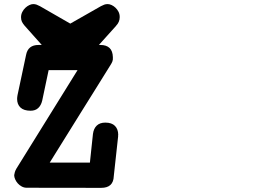

<svg xmlns="http://www.w3.org/2000/svg" viewBox="-20 -865 1244 931"><path d="M459.5 -647H466.3Q525.9 -647 527.3 -587.9Q528.3 -575.2 524.9 -566.9Q521.5 -558.6 517.1 -551.8Q477.5 -487.8 441.2 -429.9Q404.8 -372.1 369.4 -314.9Q334 -257.8 297.6 -199.5Q261.2 -141.1 221.2 -76.7H416Q419.9 -111.8 423.3 -146Q426.8 -180.2 430.7 -215.3Q434.1 -241.7 449.2 -256.1Q464.4 -270.5 490.7 -270.5Q522 -270.5 537.6 -254.4Q553.2 -238.3 553.2 -211.4Q553.2 -210.4 553 -210Q552.7 -209.5 552.7 -208.5V-202.6L531.7 -10.7Q529.8 45.9 470.7 45.9L111.3 45.4H109.4Q96.7 45.4 85.4 39.3Q74.2 33.2 66.2 24.2Q58.1 15.1 53.5 4.4Q48.8 -6.3 48.8 -15.6Q49.8 -22.9 52 -30.5Q54.2 -38.1 59.6 -47.4L356 -524.9H215.8Q208 -487.8 200.2 -450.9Q192.4 -414.1 184.6 -377Q179.2 -354 165.3 -341.1Q151.4 -328.1 128.4 -328.1Q95.7 -328.1 79.3 -343.5Q63 -358.9 63 -385.3Q63 -389.2 63.5 -393.8Q64 -398.4 64.9 -403.3Q75.2 -452.6 85.7 -501Q96.2 -549.3 106.4 -598.6Q115.7 -647 166.5 -647H182.6Q161.6 -670.4 140.9 -693.8Q120.1 -717.3 99.1 -740.7Q90.8 -750.5 86.4 -759.5Q82 -768.6 82 -781.2Q82 -794.9 87.9 -806.6Q93.8 -818.4 102.8 -826.9Q111.8 -835.4 122.1 -840.3Q132.3 -845.2 141.1 -845.2Q149.9 -845.2 157.5 -842.5Q165 -839.8 173.8 -835L320.8 -750.5Q357.4 -771.5 395 -792.7Q432.6 -814 469.2 -835Q478 -839.8 485.6 -842.5Q493.2 -845.2 502 -845.2Q510.7 -845.2 521 -840.6Q531.2 -835.9 540 -827.6Q548.8 -819.3 554.7 -807.9Q560.5 -796.4 560.5 -782.2Q560.5 -757.8 542.5 -739.7L543.9 -740.7Z"/></svg>

Font: Erica Type
Style: Bold Italic
Weight: 700
Monospace: yes
Designer: Peter Wiegel
Foundry: Peter Wiegel
Version: Version 1.000 2010 initial release